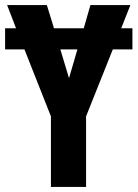

<svg xmlns="http://www.w3.org/2000/svg" viewBox="-20 -734 540 754"><path d="M251 -427 217 -540H284ZM318 -277 423 -540H500V-623H456L492 -714H335L309 -623H192L164 -714H8L43 -623H0V-540H76L180 -277V0H318Z"/></svg>

Font: Noto Sans Mono UI Condensed ExtraBold
Style: Regular
Weight: 800
Width: 3
Designer: Monotype Design team
Foundry: Monotype Imaging Inc.
Version: 1.000